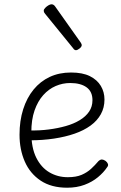

<svg xmlns="http://www.w3.org/2000/svg" viewBox="-20 -857 566 895"><path d="M293 18Q219 18 169.5 -15Q120 -48 95.5 -104Q71 -160 71 -229Q71 -294 88 -347.5Q105 -401 136.5 -439.5Q168 -478 212 -498.5Q256 -519 311 -519Q365 -519 399 -502Q433 -485 450 -456.5Q467 -428 467 -393Q467 -355 450 -324.5Q433 -294 402 -271.5Q371 -249 328 -234Q285 -219 232 -211Q179 -203 120 -203V-249Q165 -248 207.5 -253.5Q250 -259 287 -269.5Q324 -280 352 -297Q380 -314 395.5 -337Q411 -360 411 -390Q411 -430 383.5 -450Q356 -470 307 -470Q272 -470 239.5 -456Q207 -442 181.5 -413.5Q156 -385 141 -342Q126 -299 126 -240Q126 -168 149 -122Q172 -76 210.5 -53.5Q249 -31 296 -31Q335 -31 360.5 -42Q386 -53 404.5 -70Q423 -87 439 -106Q448 -114 455.5 -113.5Q463 -113 472 -107Q480 -101 483 -93Q486 -85 479 -77Q463 -53 436.5 -31Q410 -9 374 4.5Q338 18 293 18ZM334 -623Q331 -623 327.5 -625Q324 -627 321 -632L190 -793Q186 -798 185 -800.5Q184 -803 184 -808Q184 -813 190.5 -820Q197 -827 205.5 -832Q214 -837 220 -837Q230 -837 237 -827L356 -659Q359 -654 360 -651.5Q361 -649 361 -647Q361 -639 351 -631Q341 -623 334 -623Z"/></svg>

Font: Playwrite US Modern ExtraLight
Style: Regular
Weight: 250
Designer: Veronika Burian, José Scaglione
Foundry: TypeTogether
Version: Version 1.003